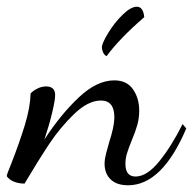

<svg xmlns="http://www.w3.org/2000/svg" viewBox="-58 -531 574 571"><path d="M253 -44Q253 -57 257.5 -74.5Q262 -92 267 -109Q273 -127 277.5 -147Q282 -167 282 -183Q282 -232 242 -232Q204 -232 162.5 -192Q121 -152 88.5 -103Q56 -54 15 15Q-2 15 -16 9.5Q-30 4 -38 -7Q-38 -12 -25 -43Q0 -107 16 -159.5Q32 -212 33 -253Q40 -261 53 -267.5Q66 -274 79 -274Q106 -274 106 -248Q106 -233 97 -195.5Q88 -158 74 -116Q122 -190 176 -241Q230 -292 282 -292Q319 -292 337.5 -265.5Q356 -239 356 -202Q356 -180 350.5 -160Q345 -140 334 -114Q325 -92 320 -76Q315 -60 315 -44Q315 -6 345 -6Q379 -6 415.5 -51Q452 -96 485 -162L496 -149Q424 20 323 20Q289 20 271 2.5Q253 -15 253 -44ZM245 -390Q245 -402 263.5 -432.5Q282 -463 306.5 -487Q331 -511 349 -511Q368 -511 371 -480Q297 -416 259 -364Q252 -367 248.5 -375.5Q245 -384 245 -390Z"/></svg>

Font: Dancing Script
Style: Regular
Weight: 400
Designer: Pablo Impallari
Foundry: Pablo Impallari
Version: Version 2.000